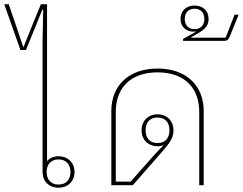

<svg xmlns="http://www.w3.org/2000/svg" viewBox="-45 -870 1141 902"><path d="M230 12C273 12 305 -17 305 -62C305 -107 273 -136 230 -136C207 -136 188 -127 176 -113V-850H147L104 -745L66 -650H64L32 -745L-4 -850H-25L51 -635H77L154 -825H158L155 -686V-62C155 -17 187 12 230 12ZM230 -3C193 -3 174 -28 174 -62C174 -96 193 -121 230 -121C267 -121 286 -96 286 -62C286 -28 267 -3 230 -3Z M478 0H579L705 -144C752 -198 770 -220 770 -258C770 -302 739 -333 695 -333C651 -333 620 -302 620 -258C620 -214 651 -183 695 -183C708 -183 717 -185 725 -190L684 -147L569 -17H499V-344C499 -461 572 -530 695 -530C818 -530 891 -461 891 -344V0H912V-348C912 -470 828 -548 695 -548C562 -548 478 -470 478 -348ZM695 -198C657 -198 639 -223 639 -258C639 -293 657 -318 695 -318C733 -318 751 -293 751 -258C751 -223 733 -198 695 -198Z M815 -678H1008C1022 -678 1028 -683 1035 -700L1076 -801H1057L1015 -693H854V-696C906 -724 935 -740 935 -781C935 -819 908 -844 869 -844C830 -844 803 -819 803 -781C803 -744 831 -717 876 -722V-721L815 -687ZM869 -733C841 -733 823 -751 823 -781C823 -811 841 -829 869 -829C897 -829 915 -811 915 -781C915 -751 897 -733 869 -733Z"/></svg>

Font: IBM Plex Thai Looped Thin
Style: Regular
Weight: 100
Designer: Mike Abbink, Paul van der Laan, Pieter van Rosmalen, Ben Mitchell, Mark Frömberg
Foundry: Bold Monday
Version: Version 1.0